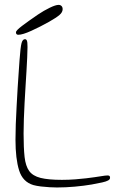

<svg xmlns="http://www.w3.org/2000/svg" viewBox="-20 -772 508 806"><path d="M120.5 5Q75.5 -8 60.2 -56.8Q45 -105.5 45 -185.5Q45 -213 46.2 -249.8Q47.5 -286.5 49.8 -326.8Q52 -367 54.2 -405Q56.5 -443 58.8 -473.2Q61 -503.5 62 -519.5Q66 -575 70.5 -591.2Q75 -607.5 85 -607.5Q89.5 -607.5 91.8 -603.8Q94 -600 94.8 -592.8Q95.5 -585.5 95.5 -574.5Q95.5 -557 94.2 -531Q93 -505 91.2 -474Q89.5 -443 87.2 -408.8Q85 -374.5 83.2 -340Q81.5 -305.5 80.2 -272.8Q79 -240 79 -211.5Q79 -151.5 83.2 -113.2Q87.5 -75 102.5 -54.2Q117.5 -33.5 150.2 -25.2Q183 -17 240 -17Q269.5 -17 296.5 -19.2Q323.5 -21.5 341.5 -23.5Q382 -28.5 402.5 -32Q423 -35.5 431.5 -35.5Q437.5 -35.5 439.8 -33.2Q442 -31 442 -25.5Q442 -19 434 -14.5Q426 -10 409 -6.2Q392 -2.5 365 2.5Q333 8 294.5 11.5Q256 15 219 15Q207 15 188.5 14Q170 13 151.8 10.8Q133.5 8.5 120.5 5ZM57 -626Q52 -626 49.5 -628.5Q47 -631 47 -636.5Q47 -644 72.8 -663.5Q98.5 -683 139.5 -711Q164 -727.5 188.8 -739.5Q213.5 -751.5 226 -751.5Q233.5 -751.5 238.2 -746.8Q243 -742 243 -733.5Q243 -720.5 229.5 -709Q216 -697.5 186 -680.5Q149.5 -660 112.2 -643Q75 -626 57 -626Z"/></svg>

Font: Gluten Thin Thin
Style: Regular
Weight: 250
Version: Version 1.300